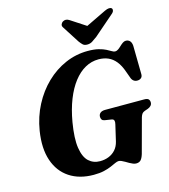

<svg xmlns="http://www.w3.org/2000/svg" viewBox="-134 -1033 1014 1151"><g transform="rotate(-15 373.5 -457.5)"><path d="M460.5 -713.6Q500.1 -713.6 527.1 -706.8Q554 -700 571.6 -690.9Q589.2 -681.8 600.4 -675Q611.6 -668.2 619.7 -668.2Q629.5 -668.2 639.2 -675Q648.9 -681.8 658.3 -691Q667.7 -700.1 677.3 -706.9Q686.9 -713.7 696.6 -713.7Q712 -713.7 721.6 -703.8Q731.3 -693.8 732.9 -673.5L735.5 -499.6Q736.5 -482.3 727.9 -474.2Q719.4 -466 706.7 -465.2Q693.1 -464 682.9 -470.3Q672.7 -476.6 667.2 -489.7L651.2 -533.6Q637.2 -574.7 616.7 -600Q596.2 -625.3 569.6 -636.9Q543 -648.4 509.7 -648.4Q466 -648.4 427 -626.8Q388 -605.2 355.6 -563.5Q323.2 -521.8 299.4 -461.8Q275.6 -401.7 262.3 -324.9Q245.8 -226.9 254.9 -167.8Q264 -108.7 292.5 -82.3Q321.1 -56 362.5 -56Q391.9 -56 416.7 -66Q441.6 -76.1 459.2 -95.9Q476.7 -115.8 483.8 -145.2L507.3 -246.1Q510.9 -260.1 508.1 -269Q505.3 -277.9 493 -279.8L450.8 -286.4Q439.2 -288.6 434.5 -295.8Q429.8 -303.1 429.8 -312.8Q429.8 -327.9 440.2 -336.6Q450.5 -345.4 470.4 -345.4H712.2Q733 -345.4 739.8 -337.6Q746.6 -329.9 746.5 -317.6Q746.4 -305.7 738.6 -297.6Q730.8 -289.6 719.3 -285.3L698.7 -278.1Q687.5 -274.1 681.8 -266.7Q676.2 -259.4 672.1 -246.4L614.1 -32.1Q606.2 -7 596 3.1Q585.8 13.2 567.8 13.2Q558.9 13.2 548.6 9.1Q538.3 5 527.6 -1.1Q517 -7.2 506.3 -13.6Q495.7 -19.9 486.1 -24Q476.5 -28.1 468.6 -28.1Q459.8 -28.1 446.5 -22Q433.2 -15.8 414 -7.5Q394.7 0.9 368 7.1Q341.3 13.2 305 13.2Q216.3 13.2 155 -27.4Q93.6 -68 67.9 -143.7Q42.1 -219.5 59 -325.8Q72.6 -410 109.6 -480.7Q146.5 -551.5 200.7 -603.7Q254.8 -655.9 321.2 -684.7Q387.6 -713.6 460.5 -713.6ZM530.5 -837.7 404.6 -919.9Q382.3 -935 362.7 -922.4Q355 -917.3 351.4 -907.7Q347.8 -898.1 355.4 -887.4L423 -781.9Q433 -768.4 442.2 -759.8Q451.3 -751.2 469.2 -751.2Q486.7 -751.2 500.4 -759.8Q514.1 -768.4 532.2 -781.9L653.8 -887.4Q667.5 -898.1 669.7 -907.7Q671.9 -917.3 667.1 -922.4Q661.4 -928.4 650.1 -927.8Q638.9 -927.2 623.6 -919.9L453.2 -837.7Z"/></g></svg>

Font: Fraunces
Style: Italic
Weight: 900
Italic angle: -16°
Version: Version 1.000;[0bf87f6ff]